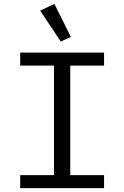

<svg xmlns="http://www.w3.org/2000/svg" viewBox="-20 -969 640 989"><path d="M516 0V-67H342V-631H516V-698H84V-631H258V-67H84V0ZM293 -755 345 -779 260 -949 187 -914Z"/></svg>

Font: IBM Mono
Style: Regular
Weight: 400
Monospace: yes
Designer: Mike Abbink, Paul van der Laan, Pieter van Rosmalen
Foundry: Bold Monday
Version: Version 2.3